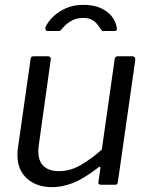

<svg xmlns="http://www.w3.org/2000/svg" viewBox="-20 -762 619 792"><path d="M195 10Q131 10 91.5 -25.5Q52 -61 52 -121Q52 -126 52 -132.5Q52 -139 53 -145L106 -517Q107 -525 110 -527.5Q113 -530 120 -530H176Q184 -530 187.5 -525.5Q191 -521 189 -514L140 -163Q139 -157 138.5 -151Q138 -145 138 -141Q138 -96 160.5 -76Q183 -56 224 -56Q269 -56 312 -80.5Q355 -105 400 -145L453 -518Q455 -526 458 -528Q461 -530 469 -530H524Q532 -530 535.5 -525.5Q539 -521 538 -514L466 -10Q465 -5 463 -2.5Q461 0 455 0H397Q391 0 388 -2.5Q385 -5 386 -11L394 -67Q395 -73 392.5 -74Q390 -75 384 -70Q323 -23 279 -6.5Q235 10 195 10ZM177 -634Q170 -634 168 -639Q166 -644 168 -651Q179 -674 200.5 -694.5Q222 -715 253 -728.5Q284 -742 324 -742Q365 -742 394.5 -729Q424 -716 441 -694.5Q458 -673 462 -646Q463 -641 461 -637.5Q459 -634 452 -634H406Q401 -634 398.5 -638Q396 -642 392 -647Q387 -655 379 -664.5Q371 -674 358 -681Q345 -688 324 -688Q291 -688 269 -673Q247 -658 234 -641Q230 -636 227 -635Q224 -634 220 -634Z"/></svg>

Font: Libre Franklin
Style: Italic
Weight: 400
Italic angle: -8°
Designer: Pablo Impallari, Rodrigo Fuenzalida, Nhung Nguyen
Foundry: Impallari Type
Version: Version 3.000